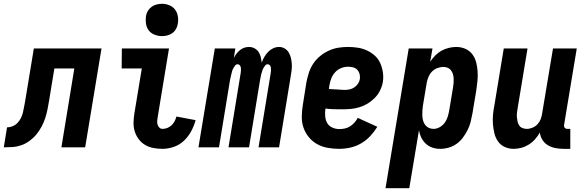

<svg xmlns="http://www.w3.org/2000/svg" viewBox="-62 -775 3082 1010"><path d="M-42 0 -25 -105Q-10 -105 4.5 -111Q19 -117 30 -128.5Q41 -140 48 -154Q55 -168 58.5 -182.5Q62 -197 64.5 -212Q67 -227 70 -241L116 -520H472L386 0H261L329 -415H224L196 -244Q192 -221 187.5 -198Q183 -175 175.5 -152.5Q168 -130 156.5 -108.5Q145 -87 129.5 -68Q114 -49 93.5 -34Q73 -19 50 -11Q27 -3 4 -1.5Q-19 0 -42 0Z M793 8Q768 8 744.5 3.5Q721 -1 701.5 -12.5Q682 -24 668 -42.5Q654 -61 647 -83Q640 -105 640.5 -129.5Q641 -154 645 -179L684 -415H578L579 -520H827L768 -162Q766 -151 765 -141Q764 -131 766.5 -121Q769 -111 776 -104Q783 -97 793 -97Q806 -97 818.5 -102Q831 -107 841 -116.5Q851 -126 857 -138Q863 -150 866 -162L967 -143Q959 -113 944 -85Q929 -57 906 -35Q883 -13 852.5 -2.5Q822 8 793 8ZM790 -585Q770 -585 751 -592.5Q732 -600 720.5 -615Q709 -630 706 -650Q703 -670 706 -691Q708 -705 716 -718Q724 -731 736 -739.5Q748 -748 762 -751.5Q776 -755 790 -755Q810 -755 828.5 -747.5Q847 -740 858.5 -725Q870 -710 873.5 -690Q877 -670 873 -649Q871 -635 863.5 -622Q856 -609 844 -600.5Q832 -592 818 -588.5Q804 -585 790 -585Z M982 0 1068 -520H1176L1168 -470Q1174 -482 1182 -492.5Q1190 -503 1200.5 -511.5Q1211 -520 1223 -524Q1235 -528 1248 -528Q1263 -528 1276.5 -521Q1290 -514 1298 -502Q1306 -490 1309.5 -475.5Q1313 -461 1315 -446Q1320 -461 1328.5 -475.5Q1337 -490 1348.5 -502Q1360 -514 1375 -521Q1390 -528 1406 -528Q1422 -528 1435.5 -520Q1449 -512 1457 -498.5Q1465 -485 1468.5 -469.5Q1472 -454 1473 -438Q1474 -422 1472 -405Q1470 -388 1467 -372L1406 0H1298L1362 -390Q1363 -397 1363.5 -404.5Q1364 -412 1363 -419Q1362 -426 1357.5 -431.5Q1353 -437 1346 -437Q1338 -437 1332.5 -430Q1327 -423 1323 -415.5Q1319 -408 1317 -400.5Q1315 -393 1312.5 -385Q1310 -377 1309 -369.5Q1308 -362 1306 -354L1248 0H1140L1204 -390Q1205 -397 1205.5 -404.5Q1206 -412 1205 -419Q1204 -426 1199.5 -431.5Q1195 -437 1188 -437Q1180 -437 1174.5 -430Q1169 -423 1165 -415.5Q1161 -408 1159 -400.5Q1157 -393 1155 -385Q1153 -377 1151.5 -369.5Q1150 -362 1148 -354L1090 0Z M1722 8Q1691 8 1661 2.5Q1631 -3 1606 -17Q1581 -31 1562.5 -53.5Q1544 -76 1534.5 -103.5Q1525 -131 1525.5 -162Q1526 -193 1531 -223L1550 -343Q1555 -368 1563 -393Q1571 -418 1586 -440.5Q1601 -463 1622.5 -480.5Q1644 -498 1668.5 -509Q1693 -520 1718 -524Q1743 -528 1768 -528Q1795 -528 1820.5 -524Q1846 -520 1868.5 -509.5Q1891 -499 1909.5 -482.5Q1928 -466 1938 -443.5Q1948 -421 1952 -395.5Q1956 -370 1952 -344Q1948 -321 1937.5 -299.5Q1927 -278 1910 -260.5Q1893 -243 1872.5 -230.5Q1852 -218 1829 -211Q1806 -204 1784 -202Q1762 -200 1739 -200Q1717 -200 1694.5 -200.5Q1672 -201 1650 -204Q1647 -184 1648.5 -164.5Q1650 -145 1658.5 -129Q1667 -113 1685 -104.5Q1703 -96 1723 -96Q1737 -96 1751.5 -99Q1766 -102 1779 -110Q1792 -118 1802.5 -130Q1813 -142 1820 -155L1923 -108Q1907 -82 1885.5 -59Q1864 -36 1837 -20.5Q1810 -5 1780.5 1.5Q1751 8 1722 8ZM1752 -302Q1765 -302 1778 -305Q1791 -308 1802 -315.5Q1813 -323 1821 -334.5Q1829 -346 1831 -359Q1833 -373 1829.5 -386Q1826 -399 1817.5 -408Q1809 -417 1796 -420.5Q1783 -424 1769 -424Q1751 -424 1733 -417Q1715 -410 1701.5 -395.5Q1688 -381 1681 -363Q1674 -345 1671 -327L1668 -307Q1678 -306 1688.5 -305.5Q1699 -305 1709.5 -304.5Q1720 -304 1730.5 -303Q1741 -302 1752 -302Z M1966 215 2088 -520H2213L2201 -450Q2212 -467 2227 -482.5Q2242 -498 2260 -508Q2278 -518 2298.5 -523Q2319 -528 2338 -528Q2364 -528 2386.5 -518Q2409 -508 2423 -489Q2437 -470 2443 -446.5Q2449 -423 2450.5 -398Q2452 -373 2449.5 -347.5Q2447 -322 2443 -297L2423 -177Q2419 -155 2413.5 -133Q2408 -111 2397.5 -90.5Q2387 -70 2373 -51Q2359 -32 2340 -18.5Q2321 -5 2298.5 1.5Q2276 8 2254 8Q2232 8 2212.5 1.5Q2193 -5 2178 -19Q2163 -33 2154 -51.5Q2145 -70 2142 -90L2091 215ZM2219 -97Q2235 -97 2251 -106Q2267 -115 2277.5 -129.5Q2288 -144 2293 -160.5Q2298 -177 2301 -194L2321 -314Q2323 -326 2324 -338Q2325 -350 2324.5 -362Q2324 -374 2320.5 -385Q2317 -396 2310.5 -405Q2304 -414 2293 -418.5Q2282 -423 2270 -423Q2255 -423 2239 -417Q2223 -411 2211 -399Q2199 -387 2192.5 -371.5Q2186 -356 2183 -341L2163 -221Q2161 -207 2160 -193.5Q2159 -180 2159.5 -167Q2160 -154 2163.5 -141Q2167 -128 2174.5 -118Q2182 -108 2193.5 -102.5Q2205 -97 2219 -97Z M2640 8Q2615 8 2593 -2Q2571 -12 2557.5 -31.5Q2544 -51 2538.5 -74.5Q2533 -98 2531 -123Q2529 -148 2531.5 -173Q2534 -198 2539 -223L2588 -520H2713L2661 -206Q2659 -194 2657.5 -182Q2656 -170 2657 -158.5Q2658 -147 2660.5 -136Q2663 -125 2669 -115.5Q2675 -106 2686 -101.5Q2697 -97 2709 -97Q2724 -97 2739.5 -103.5Q2755 -110 2766 -122Q2777 -134 2782.5 -149Q2788 -164 2790 -179L2847 -520H2972L2905 -116Q2904 -108 2909 -102.5Q2914 -97 2921 -97H2938V8H2903Q2881 8 2860 4Q2839 0 2821 -10.5Q2803 -21 2791.5 -39Q2780 -57 2778 -78Q2767 -59 2752.5 -42.5Q2738 -26 2719.5 -14.5Q2701 -3 2680.5 2.5Q2660 8 2640 8Z"/></svg>

Font: Iosevka Curly Extrabold
Style: Italic
Weight: 800
Italic angle: -9°
Monospace: yes
Designer: Belleve Invis
Foundry: Belleve Invis
Version: Version 22.1.2; ttfautohint (v1.8.4)